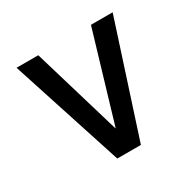

<svg xmlns="http://www.w3.org/2000/svg" viewBox="-123 -659 796 789"><g transform="rotate(-30 275.0 -265.0)"><path d="M219 0 47 -530H150L255 -177Q260 -160 265 -143Q270 -126 275 -110Q280 -126 285 -143Q290 -160 295 -177L400 -530H503L331 0Z"/></g></svg>

Font: Lode Dark Term
Style: Bold
Weight: 700
Monospace: yes
Designer: Belleve Invis
Foundry: Belleve Invis
Version: Version 29.2.0